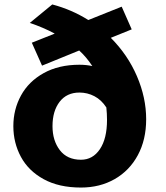

<svg xmlns="http://www.w3.org/2000/svg" viewBox="-20 -831 744 863"><path d="M637 -295Q637 -203 599.5 -133.5Q562 -64 495.5 -26Q429 12 344 12Q245 12 176.5 -25.5Q108 -63 74 -126Q40 -189 40 -264Q40 -339 74.5 -402Q109 -465 176.5 -502.5Q244 -540 337 -540Q368 -540 395 -534Q368 -575 336 -604L169 -536L123 -639L226 -680Q176 -707 114 -728L215 -811Q302 -788 377 -741L527 -801L572 -699L478 -661Q554 -585 595.5 -488.5Q637 -392 637 -295ZM461 -292Q461 -320 458 -348Q436 -382 404.5 -398.5Q373 -415 337 -415Q280 -415 248 -373.5Q216 -332 216 -264Q216 -199 249 -156Q282 -113 344 -113Q397 -113 429 -160.5Q461 -208 461 -292Z"/></svg>

Font: Martel Sans Black
Style: Regular
Weight: 900
Designer: Dan Reynolds and Mathieu Réguer
Foundry: Dan Reynolds and Mathieu Réguer
Version: Version 1.002; ttfautohint (v1.1) -l 5 -r 5 -G 72 -x 0 -D la